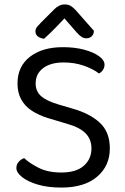

<svg xmlns="http://www.w3.org/2000/svg" viewBox="-20 -834 563 867"><path d="M257 -55Q324 -55 358.5 -85.5Q393 -116 393 -164Q393 -205 366.5 -232Q340 -259 283 -275L196 -301Q154 -314 123 -334.5Q92 -355 75.5 -385.5Q59 -416 59 -457Q59 -534 115 -577.5Q171 -621 264 -621Q318 -621 360.5 -609.5Q403 -598 427.5 -580Q452 -562 452 -542Q452 -529 445 -518.5Q438 -508 427 -502Q402 -522 359.5 -537Q317 -552 267 -552Q209 -552 175 -526.5Q141 -501 141 -457Q141 -422 165.5 -400Q190 -378 245 -362L306 -344Q385 -322 430.5 -280Q476 -238 476 -164Q476 -85 418.5 -36Q361 13 257 13Q196 13 150.5 -0.5Q105 -14 79.5 -34.5Q54 -55 54 -75Q54 -92 64.5 -103.5Q75 -115 89 -120Q112 -98 154 -76.5Q196 -55 257 -55ZM271 -751Q255 -734 231.5 -709.5Q208 -685 179 -659Q162 -661 151 -669.5Q140 -678 140 -692Q140 -704 147.5 -713Q155 -722 166 -733L225 -792Q247 -814 272 -814Q288 -814 299 -807.5Q310 -801 322 -788L404 -695Q404 -680 394.5 -670.5Q385 -661 370 -661Q359 -661 349 -667Q339 -673 325 -689Z"/></svg>

Font: Baloo Bhaina 2
Style: Regular
Weight: 400
Designer: Yesha Goshar, Manish Minz, Shuchita Grover and Ek Type
Foundry: Ek Type
Version: Version 1.700